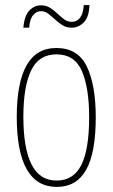

<svg xmlns="http://www.w3.org/2000/svg" viewBox="-20 -726 443 756"><path d="M357 -264Q357 -124 319 -57Q281 10 204 10Q46 10 46 -266Q46 -400 84.5 -468.5Q123 -537 202 -537Q287 -537 322 -464Q357 -391 357 -264ZM72 -266Q72 -143 104 -79Q136 -15 203 -15Q269 -15 300 -76Q331 -137 331 -265Q331 -380 302.5 -446Q274 -512 202 -512Q133 -512 102.5 -448.5Q72 -385 72 -266ZM72 -617Q76 -664 95.5 -684.5Q115 -705 141 -705Q162 -705 177.5 -695Q193 -685 206 -672.5Q219 -660 232.5 -650Q246 -640 262 -640Q305 -640 310 -706H332Q331 -660 310.5 -638.5Q290 -617 262 -617Q241 -617 225.5 -627Q210 -637 196.5 -649.5Q183 -662 170 -672Q157 -682 141 -682Q124 -682 110.5 -666.5Q97 -651 95 -617Z"/></svg>

Font: Noto Sans Hebrew ExtraCondensed Thin
Style: Regular
Weight: 100
Width: 2
Designer: Monotype Design Team
Foundry: Monotype Imaging Inc.
Version: Version 2.004; ttfautohint (v1.8.4.7-5d5b)